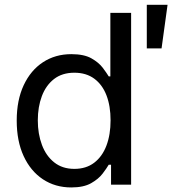

<svg xmlns="http://www.w3.org/2000/svg" viewBox="-20 -782 750 813"><path d="M281.7 11.7Q213.9 11.7 161.6 -22.9Q109.4 -57.6 80.1 -121.1Q50.8 -184.6 50.8 -271.5Q50.8 -357.9 80.3 -421.1Q109.9 -484.4 162.1 -518.6Q214.4 -552.7 282.2 -552.7Q335.4 -552.7 366.7 -535.2Q397.9 -517.6 414.8 -495.4Q431.6 -473.1 440.4 -458.5H447.3V-727.5H535.2V0H450.2V-84.5H440.4Q431.6 -69.3 414.3 -46.6Q397 -23.9 365.5 -6.1Q334 11.7 281.7 11.7ZM294.9 -66.9Q344.7 -66.9 378.9 -93Q413.1 -119.1 430.7 -165.5Q448.2 -211.9 448.2 -272.5Q448.2 -333 430.9 -378.2Q413.6 -423.3 379.4 -448.7Q345.2 -474.1 294.9 -474.1Q243.2 -474.1 208.7 -447.3Q174.3 -420.4 157.2 -374.8Q140.1 -329.1 140.1 -272.5Q140.1 -215.3 157.5 -168.7Q174.8 -122.1 209.5 -94.5Q244.1 -66.9 294.9 -66.9ZM601.6 -577.1V-761.7H689.5L664.1 -577.1Z"/></svg>

Font: Atlassian Sans
Style: Regular
Weight: 400
Designer: Rasmus Andersson
Foundry: Modifications by Atlassian Pty Ltd, manufactured by rsms
Version: Version 4.001;git-9221beed3